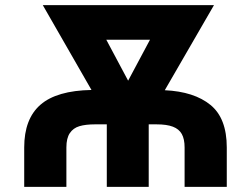

<svg xmlns="http://www.w3.org/2000/svg" viewBox="-20 -727 978 747"><path d="M335.9 -377 146.5 -707H812.5L621.1 -376Q735.4 -370.6 798.8 -318.8Q862.3 -267.1 862.3 -153.3V0H698.2V-153.3Q698.2 -186 687.3 -205.6Q676.3 -225.1 652.6 -234.1Q628.9 -243.2 588.9 -243.2H558.6V0H395.5V-243.2H349.6Q313 -243.2 289.1 -236.1Q265.1 -229 251.7 -209.2Q238.3 -189.5 238.3 -153.3V0H74.2V-153.3Q74.2 -264.6 137.5 -319.6Q200.7 -374.5 335.9 -377ZM478.5 -413.1 563.5 -572.3H393.6Z"/></svg>

Font: Pretendard ExtraBold
Style: Regular
Weight: 800
Designer: Base glyphs from Inter by Rasmus Andersson; Hangeul glyphs from Noto Sans CJK(Source Han Sans) by Jang Soo-young and Kan
Foundry: Kil Hyung-jin
Version: Version 1.309